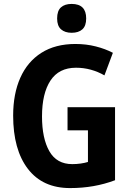

<svg xmlns="http://www.w3.org/2000/svg" viewBox="-20 -948 663 978"><path d="M324 -402H566V-30Q513 -10 456 0Q399 10 337 10Q197 10 122 -88Q47 -186 47 -359Q47 -470 83.5 -552Q120 -634 191 -679Q262 -724 364 -724Q419 -724 468 -711.5Q517 -699 555 -679L512 -564Q479 -583 442.5 -593Q406 -603 367 -603Q280 -603 237 -537.5Q194 -472 194 -355Q194 -243 231.5 -177.5Q269 -112 348 -112Q370 -112 391 -115Q412 -118 428 -123V-284H324ZM345 -928Q419 -928 419 -854Q419 -816 399.5 -798.5Q380 -781 345 -781Q311 -781 291 -798.5Q271 -816 271 -854Q271 -893 290.5 -910.5Q310 -928 345 -928Z"/></svg>

Font: Noto Sans Khmer UI Condensed
Style: Bold
Weight: 700
Width: 3
Designer: Danh Hong and the Monotype Design Team
Foundry: Monotype Imaging Inc.
Version: Version 2.002; ttfautohint (v1.8.4.7-5d5b)